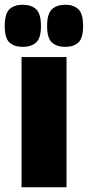

<svg xmlns="http://www.w3.org/2000/svg" viewBox="-68 -791 371 811"><path d="M23 0V-550H213V0ZM208 -593Q173 -593 152 -611Q131 -629 131 -681Q131 -734 152 -752.5Q173 -771 208 -771Q242 -771 262.5 -752.5Q283 -734 283 -681Q283 -629 262.5 -611Q242 -593 208 -593ZM28 -593Q-7 -593 -27.5 -611Q-48 -629 -48 -681Q-48 -734 -27.5 -752.5Q-7 -771 28 -771Q63 -771 84 -752.5Q105 -734 105 -681Q105 -629 84 -611Q63 -593 28 -593Z"/></svg>

Font: Georama Condensed Black
Style: Regular
Weight: 900
Width: 3
Designer: Jean-Baptiste Levee
Foundry: Production Type
Version: Version 1.000